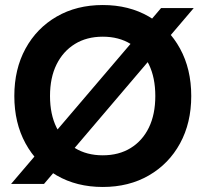

<svg xmlns="http://www.w3.org/2000/svg" viewBox="-20 -732 816 764"><path d="M24 0 621 -700H751L155 0ZM389 12Q285 12 205.5 -34Q126 -80 81.5 -161.5Q37 -243 37 -350Q37 -457 81.5 -538.5Q126 -620 205.5 -666Q285 -712 389 -712Q493 -712 572.5 -666Q652 -620 696.5 -538.5Q741 -457 741 -350Q741 -243 696.5 -161.5Q652 -80 572.5 -34Q493 12 389 12ZM389 -114Q453 -114 500 -143Q547 -172 572.5 -224.5Q598 -277 598 -350Q598 -423 572.5 -475.5Q547 -528 500 -557Q453 -586 389 -586Q325 -586 278 -557Q231 -528 205 -475.5Q179 -423 179 -350Q179 -277 205 -224.5Q231 -172 278 -143Q325 -114 389 -114Z"/></svg>

Font: DM Sans 9pt 36pt ExtraBold
Style: Regular
Weight: 800
Version: Version 4.004;gftools[0.9.30]